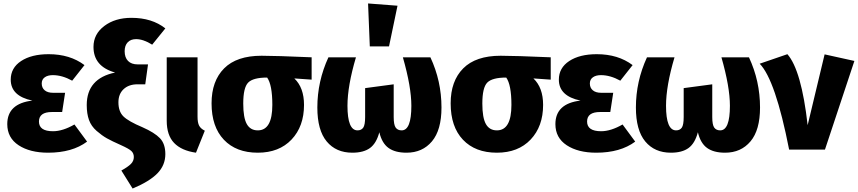

<svg xmlns="http://www.w3.org/2000/svg" viewBox="-20 -864 4955 1109"><path d="M261 -551Q384 -551 468 -488L397 -398Q339 -430 285 -430Q256 -430 238.5 -417.5Q221 -405 221 -382Q221 -357 238 -342.5Q255 -328 287 -328H356L339 -217H280Q205 -217 205 -162Q205 -106 286 -106Q342 -106 410 -145L483 -46Q397 18 258 18Q153 18 87.5 -25Q22 -68 22 -147Q22 -266 167 -283Q42 -309 42 -404Q42 -472 102 -511.5Q162 -551 261 -551Z M739 -761Q858 -761 935 -700L859 -606Q808 -638 766 -638Q735 -638 717.5 -619.5Q700 -601 700 -568Q700 -532 719.5 -512Q739 -492 776 -492H835L819 -377H774Q724 -377 694 -349Q664 -321 664 -273Q664 -220 693 -191.5Q722 -163 803 -129Q873 -98 904 -65.5Q935 -33 935 26Q935 90 889.5 137Q844 184 746 225L681 121Q719 100 736 83Q753 66 753 43Q753 22 739 8.5Q725 -5 678 -26Q626 -49 597.5 -65Q569 -81 538 -108Q507 -135 494 -171Q481 -207 481 -257Q481 -411 645 -445Q520 -480 520 -593Q520 -667 582.5 -714Q645 -761 739 -761Z M1121 -533V-190Q1121 -156 1130 -138.5Q1139 -121 1163 -109L1112 18Q1028 6 985.5 -38.5Q943 -83 943 -167V-533Z M1780 -533V-404L1680 -411Q1736 -358 1736 -258Q1736 -134 1664 -58Q1592 18 1469 18Q1344 18 1273 -57Q1202 -132 1202 -267Q1202 -396 1274.5 -469Q1347 -542 1491 -542Q1573 -542 1780 -533ZM1469 -111Q1553 -111 1553 -258Q1553 -374 1523 -416Q1442 -416 1413.5 -387Q1385 -358 1385 -266Q1385 -184 1405.5 -147.5Q1426 -111 1469 -111Z M2106 -844 2276 -831 2227 -596H2116ZM2466 -533Q2530 -396 2530 -243Q2530 -113 2475 -47.5Q2420 18 2328 18Q2262 18 2224 -9.5Q2186 -37 2171 -100Q2154 -36 2117 -9Q2080 18 2015 18Q1921 18 1867 -47Q1813 -112 1813 -243Q1813 -394 1877 -533H2036Q1987 -368 1987 -253Q1987 -111 2045 -111Q2067 -111 2078 -126.5Q2089 -142 2089 -188V-355L2254 -377V-188Q2254 -143 2265.5 -127Q2277 -111 2300 -111Q2356 -111 2356 -253Q2356 -362 2307 -533Z M3161 -533V-404L3061 -411Q3117 -358 3117 -258Q3117 -134 3045 -58Q2973 18 2850 18Q2725 18 2654 -57Q2583 -132 2583 -267Q2583 -396 2655.5 -469Q2728 -542 2872 -542Q2954 -542 3161 -533ZM2850 -111Q2934 -111 2934 -258Q2934 -374 2904 -416Q2823 -416 2794.5 -387Q2766 -358 2766 -266Q2766 -184 2786.5 -147.5Q2807 -111 2850 -111Z M3427 -551Q3550 -551 3634 -488L3563 -398Q3505 -430 3451 -430Q3422 -430 3404.5 -417.5Q3387 -405 3387 -382Q3387 -357 3404 -342.5Q3421 -328 3453 -328H3522L3505 -217H3446Q3371 -217 3371 -162Q3371 -106 3452 -106Q3508 -106 3576 -145L3649 -46Q3563 18 3424 18Q3319 18 3253.5 -25Q3188 -68 3188 -147Q3188 -266 3333 -283Q3208 -309 3208 -404Q3208 -472 3268 -511.5Q3328 -551 3427 -551Z M4306 -533Q4370 -396 4370 -243Q4370 -113 4315 -47.5Q4260 18 4168 18Q4102 18 4064 -9.5Q4026 -37 4011 -100Q3994 -36 3957 -9Q3920 18 3855 18Q3761 18 3707 -47Q3653 -112 3653 -243Q3653 -394 3717 -533H3876Q3827 -368 3827 -253Q3827 -111 3885 -111Q3907 -111 3918 -126.5Q3929 -142 3929 -188V-355L4094 -377V-188Q4094 -143 4105.5 -127Q4117 -111 4140 -111Q4196 -111 4196 -253Q4196 -362 4147 -533Z M4528 -551Q4609 -459 4645 -141L4743 -550L4915 -512L4745 0H4538Q4459 -403 4368 -496Z"/></svg>

Font: FiraGO ExtraBold
Style: Regular
Weight: 800
Designer: bBox Type
Foundry: bBox Type GmbH
Version: Version 1.001;PS 001.001;hotconv 1.0.88;makeotf.lib2.5.64775